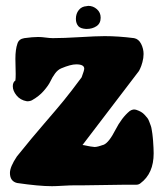

<svg xmlns="http://www.w3.org/2000/svg" viewBox="-20 -642 554 651"><path d="M321.3 -582Q321.3 -562.5 307.1 -553.2Q293 -543.9 274.4 -543.9H271.5Q253.9 -544.9 246.1 -552.7Q237.3 -562.5 237.3 -578.1Q237.3 -595.7 247.1 -607.9Q256.8 -620.1 273.4 -621.1Q274.4 -621.1 276.4 -621.6Q278.3 -622.1 279.3 -622.1Q295.9 -622.1 308.6 -610.8Q321.3 -599.6 321.3 -582ZM265.6 -409.2Q265.6 -423.8 238.3 -423.8Q219.7 -423.8 187.5 -410.2Q175.8 -405.3 166.5 -392.6Q157.2 -379.9 150.9 -366.2Q144.5 -352.5 128.4 -334Q112.3 -315.4 87.9 -301.8Q79.1 -297.9 70.3 -298.8Q48.8 -302.7 36.1 -318.4Q23.4 -334 23.4 -349.6Q23.4 -363.3 32.2 -369.1Q33.2 -376 33.2 -391.6Q33.2 -399.4 32.7 -416.5Q32.2 -433.6 32.2 -442.4Q32.2 -474.6 39.1 -494.1Q43.9 -509.8 62.5 -512.7Q90.8 -516.6 109.4 -516.6Q121.1 -516.6 135.3 -514.6Q149.4 -512.7 159.2 -512.7Q195.3 -512.7 251 -516.1Q306.6 -519.5 335 -519.5Q380.9 -519.5 434.6 -512.7Q450.2 -509.8 458.5 -493.2Q466.8 -476.6 466.8 -459Q466.8 -445.3 462.9 -431.2Q459 -417 455.1 -409.2L451.2 -401.4L259.8 -150.4Q293.9 -143.6 300.8 -143.6Q310.5 -143.6 332 -151.4Q349.6 -159.2 371.1 -201.2Q392.6 -243.2 419.9 -265.6Q431.6 -273.4 442.4 -269.5Q451.2 -266.6 458 -262.7Q464.8 -258.8 470.2 -252.9Q475.6 -247.1 479.5 -242.2Q483.4 -237.3 486.3 -229Q489.3 -220.7 491.2 -215.8Q493.2 -210.9 494.6 -201.2Q496.1 -191.4 496.6 -188.5Q497.1 -185.5 498 -175.8Q499 -166 499 -165Q501 -137.7 501 -122.1Q501 -53.7 456.1 -20.5Q450.2 -15.6 441.4 -15.6H397.5Q368.2 -15.6 329.6 -14.6Q291 -13.7 266.6 -13.7H237.3Q217.8 -13.7 193.4 -12.2Q168.9 -10.7 156.2 -10.7Q112.3 -10.7 38.1 -21.5Q13.7 -27.3 13.7 -55.7Q13.7 -76.2 37.1 -111.3Q89.8 -176.8 130.9 -224.1Q171.9 -271.5 196.3 -301.3Q220.7 -331.1 256.8 -379.9Q265.6 -403.3 265.6 -409.2Z"/></svg>

Font: Essays1743
Style: Bold
Weight: 700
Designer: Based on the typeface in a 1743 English translation of the essays of Montaigne.  PostScript/TrueType font designed by Jo
Version: Version 002.100